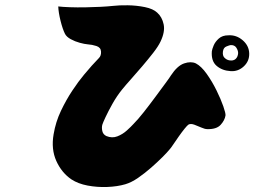

<svg xmlns="http://www.w3.org/2000/svg" viewBox="-20 -712 1040 745"><path d="M590 -663Q609 -646 615 -617.5Q621 -589 603 -551Q594 -532 574.5 -507Q555 -482 532 -455Q509 -428 488 -404.5Q467 -381 454 -365Q433 -339 416.5 -309.5Q400 -280 389.5 -257.5Q379 -235 377 -228Q374 -217 377 -203.5Q380 -190 393 -184Q415 -175 435.5 -183Q456 -191 472.5 -206Q489 -221 498 -231Q515 -248 537.5 -276.5Q560 -305 582.5 -335.5Q605 -366 622 -389Q639 -412 643 -419Q668 -457 694.5 -466Q721 -475 740 -466Q761 -455 782 -425.5Q803 -396 820 -361.5Q837 -327 846.5 -299.5Q856 -272 855 -264Q852 -245 836 -227.5Q820 -210 784 -211Q775 -211 761.5 -217Q748 -223 734.5 -228Q721 -233 712 -229Q707 -226 696.5 -213Q686 -200 674 -183Q662 -166 652 -151Q642 -136 637 -131Q629 -121 610 -102Q591 -83 566.5 -61.5Q542 -40 516 -22Q490 -4 466 3Q435 12 396 13.5Q357 15 320 8Q283 1 257 -16Q219 -42 198.5 -87.5Q178 -133 188 -191Q196 -239 216.5 -282Q237 -325 261 -361Q285 -397 306 -422Q327 -447 336 -457Q355 -478 364 -487Q373 -496 372 -512Q371 -528 354 -533.5Q337 -539 320 -540Q308 -541 289.5 -546Q271 -551 254.5 -560Q238 -569 232 -581Q223 -599 215 -631Q207 -663 206 -687Q223 -685 251 -684Q279 -683 310 -683.5Q341 -684 370 -685.5Q399 -687 417 -689Q442 -692 476 -691.5Q510 -691 542 -684.5Q574 -678 590 -663ZM947 -505Q948 -475 926 -454.5Q904 -434 875 -436Q842 -438 820.5 -456.5Q799 -475 802 -513Q803 -521 809 -535.5Q815 -550 829 -562.5Q843 -575 866 -575Q897 -577 921.5 -556Q946 -535 947 -505ZM869 -478Q885 -475 894 -483Q903 -491 904 -506Q904 -516 897 -527Q890 -538 874 -537Q869 -536 858 -531.5Q847 -527 845 -512Q843 -496 851 -488Q859 -480 869 -478Z"/></svg>

Font: Potta One
Style: Regular
Weight: 400
Designer: 108,108go
Foundry: Font Zone 108
Version: Version 1.000